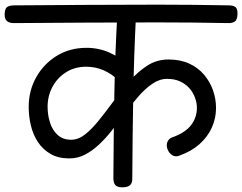

<svg xmlns="http://www.w3.org/2000/svg" viewBox="-64 -787 1038 823"><path d="M233 -108Q186 -108 153 -127Q120 -146 99 -177.5Q78 -209 68.5 -248.5Q59 -288 59 -329Q59 -398 91 -455.5Q123 -513 179 -547.5Q235 -582 307 -582Q359 -582 405.5 -561.5Q452 -541 483 -505L442 -444Q414 -471 379.5 -486Q345 -501 305 -501Q257 -501 219.5 -477.5Q182 -454 161 -415Q140 -376 140 -329Q140 -295 150 -262.5Q160 -230 182.5 -209Q205 -188 241 -188Q272 -188 301 -211Q330 -234 360.5 -272Q391 -310 424 -355Q456 -398 491 -438.5Q526 -479 567 -505.5Q608 -532 658 -532Q709 -532 747 -514.5Q785 -497 810.5 -467Q836 -437 849 -400Q862 -363 862 -324Q862 -280 844 -240Q826 -200 791 -169Q756 -138 705 -120Q698 -117 691 -117Q680 -117 671 -124Q662 -131 656.5 -142Q651 -153 651 -164Q651 -175 656 -183.5Q661 -192 671 -197Q729 -217 754.5 -250Q780 -283 780 -325Q780 -346 772 -368Q764 -390 748.5 -408Q733 -426 709 -437.5Q685 -449 652 -449Q620 -449 588.5 -427.5Q557 -406 527 -371Q497 -336 467 -295Q441 -260 414.5 -226.5Q388 -193 359.5 -166.5Q331 -140 300 -124Q269 -108 233 -108ZM460 16Q440 16 431 7Q422 -2 422 -24Q423 -202 426 -376.5Q429 -551 439 -727Q441 -762 478 -762Q501 -762 510.5 -752Q520 -742 519 -723Q510 -546 507 -371Q504 -196 503 -20Q503 -1 492.5 7.5Q482 16 460 16ZM-5 -688Q-24 -688 -34.5 -697Q-45 -706 -44 -728Q-43 -751 -32.5 -757.5Q-22 -764 -3 -764Q147 -765 302 -766Q457 -767 612.5 -767Q768 -767 917 -764Q936 -764 945.5 -756.5Q955 -749 954 -726Q953 -703 943.5 -695.5Q934 -688 915 -688Q766 -691 610.5 -691Q455 -691 300 -690Q145 -689 -5 -688Z"/></svg>

Font: Playpen Sans Deva
Style: Regular
Weight: 400
Designer: Pooja Saxena, Gunjan Panchal, Laura Meseguer, Veronika Burian, José Scaglione
Foundry: TypeTogether
Version: Version 2.000